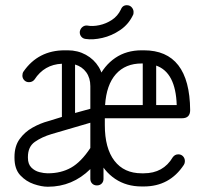

<svg xmlns="http://www.w3.org/2000/svg" viewBox="-20 -704 777 729"><path d="M373 -25Q373 -14 366 -7Q359 0 348 0Q337 0 330 -7Q323 -14 323 -25V-62Q255 5 162 5H161Q138 5 108.5 -5Q79 -15 57 -38.5Q35 -62 35 -105V-108Q35 -149 54.5 -176Q74 -203 103.5 -219.5Q133 -236 163 -244L215 -260V-462Q148 -459 111 -402Q103 -392 90 -392Q79 -392 72 -399.5Q65 -407 65 -417Q65 -426 69 -432Q125 -513 226 -513H237Q275 -513 306 -496Q337 -479 355 -449.5Q373 -420 373 -382ZM323 -377Q323 -408 307.5 -429.5Q292 -451 265 -459V-275L323 -291ZM161 -46H162Q212 -46 250 -67.5Q288 -89 323 -142V-238L176 -195Q139 -184 112.5 -165.5Q86 -147 86 -108V-105Q86 -81 99 -68Q112 -55 129.5 -50.5Q147 -46 161 -46ZM678 -78Q624 4 526 4H518Q460 4 417 -25Q374 -54 350.5 -106.5Q327 -159 327 -229V-280Q327 -350 351 -402.5Q375 -455 417.5 -484Q460 -513 518 -513H526Q700 -513 702 -286Q702 -255 671 -255H378V-229Q378 -141 414.5 -93.5Q451 -46 518 -46H526Q600 -46 636 -107Q644 -118 657 -118Q668 -118 675 -110.5Q682 -103 682 -92Q682 -84 678 -78ZM518 -463Q456 -463 420 -422.5Q384 -382 379 -305H522V-463ZM651 -305Q647 -429 573 -455V-305ZM439 -668Q446 -686 465 -684Q475 -683 481.5 -674.5Q488 -666 487 -656Q487 -652 486 -649Q469 -612 436.5 -590Q404 -568 368.5 -560Q333 -552 306 -556Q295 -557 288.5 -565Q282 -573 283 -584Q285 -595 293 -601.5Q301 -608 311 -607Q332 -603 357.5 -608.5Q383 -614 405 -628.5Q427 -643 439 -668Z"/></svg>

Font: Libertine Sup
Style: Regular
Weight: 400
Designer: Bastien Sozeau
Foundry: NBR — Bastien Sozeau
Version: Version 2.003; ttfautohint (v1.8.4.7-5d5b);gftools[0.9.33]